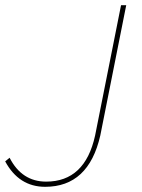

<svg xmlns="http://www.w3.org/2000/svg" viewBox="-24 -720 548 740"><path d="M150 0Q49 0 -4 -98L13 -112Q60 -20 154 -20Q303.5 -20 342.5 -197.5L442.5 -700H462.5L362.5 -197.5Q317.5 0 150 0Z"/></svg>

Font: Argentum Sans Thin
Style: Italic
Weight: 100
Italic angle: -11°
Designer: Julieta Ulanovsky (font), Cristiano Sobral (main changes and remaster)
Foundry: Julieta Ulanovsky (font), Cristiano Sobral (main changes and remaster)
Version: Version 2.007;June 15, 2022;FontCreator 14.0.0.2814 64-bit; 